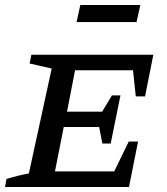

<svg xmlns="http://www.w3.org/2000/svg" viewBox="-25 -745 665 765"><path d="M-5 0 1 -32Q24 -39 46 -44.5Q68 -50 90 -54L181 -472L93 -492L100 -527H586L553 -361H516L505 -465H274L242 -300H382L421 -365H455L416 -173H383L370 -239H229L194 -62H430L488 -181H525L489 0ZM280 -657 295 -725H534L519 -657Z"/></svg>

Font: Piazzolla SC Medium
Style: Italic
Weight: 500
Italic angle: -11.3°
Designer: Juan Pablo del Peral
Foundry: Huerta Tipografica
Version: Version 1.330